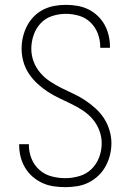

<svg xmlns="http://www.w3.org/2000/svg" viewBox="-20 -763 540 791"><path d="M249 8Q225 8 201 4.5Q177 1 155 -9Q133 -19 114.5 -35Q96 -51 83.5 -72Q71 -93 65 -116.5Q59 -140 59 -164V-169H99V-165Q99 -136 110 -109Q121 -82 142.5 -63Q164 -44 192 -36.5Q220 -29 249 -29Q278 -29 307 -37.5Q336 -46 357 -66.5Q378 -87 388.5 -115Q399 -143 399 -173Q399 -200 389 -226Q379 -252 361.5 -272.5Q344 -293 321 -308Q298 -323 273.5 -335Q249 -347 224.5 -358.5Q200 -370 177 -385Q154 -400 134 -418.5Q114 -437 99 -459.5Q84 -482 76.5 -508.5Q69 -535 69 -562Q69 -587 74.5 -610.5Q80 -634 91 -655.5Q102 -677 119 -694.5Q136 -712 157.5 -723Q179 -734 203 -738.5Q227 -743 251 -743Q275 -743 298.5 -739Q322 -735 343 -725Q364 -715 381.5 -698.5Q399 -682 410.5 -661.5Q422 -641 427.5 -617.5Q433 -594 433 -571V-566H393V-570Q393 -598 383 -624.5Q373 -651 353 -670.5Q333 -690 306 -698Q279 -706 251 -706Q223 -706 195 -697Q167 -688 147.5 -667Q128 -646 118.5 -618.5Q109 -591 109 -562Q109 -535 118.5 -509.5Q128 -484 146 -463Q164 -442 187 -427Q210 -412 234 -400Q258 -388 283 -376.5Q308 -365 330.5 -350Q353 -335 373.5 -316.5Q394 -298 408.5 -275.5Q423 -253 431 -226.5Q439 -200 439 -173Q439 -148 433 -124Q427 -100 415 -78Q403 -56 385 -39Q367 -22 345 -11Q323 0 298.5 4Q274 8 249 8Z"/></svg>

Font: Iosevka Curly Extralight
Style: Regular
Weight: 200
Monospace: yes
Designer: Belleve Invis
Foundry: Belleve Invis
Version: Version 22.1.2; ttfautohint (v1.8.4)